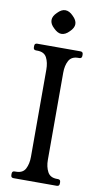

<svg xmlns="http://www.w3.org/2000/svg" viewBox="-94 -886 486 928"><g transform="rotate(10 149.0 -421.5)"><path d="M191 -116Q191 -82 204 -57.5Q217 -33 250 -33H255Q268 -33 268 -20V-13Q268 0 255 0H43Q30 0 30 -13V-20Q30 -33 43 -33H49Q83 -33 95.5 -57.5Q108 -82 108 -116V-544Q108 -579 95.5 -603Q83 -627 49 -627H43Q30 -627 30 -640V-647Q30 -660 43 -660H255Q268 -660 268 -647V-640Q268 -627 255 -627H250Q217 -627 204 -603Q191 -579 191 -544ZM149 -843Q169 -843 188 -823Q208 -804 208 -785Q208 -766 188 -747Q169 -727 149 -727Q131 -727 111 -747Q91 -765 91 -785Q91 -804 111 -823Q130 -843 149 -843Z"/></g></svg>

Font: Young Serif Light
Style: Regular
Weight: 300
Designer: Bastien Sozeau
Foundry: NBR — Bastien Sozeau
Version: Version 5.001